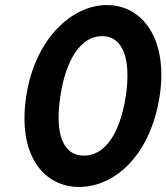

<svg xmlns="http://www.w3.org/2000/svg" viewBox="-20 -732 659 760"><path d="M84 -352C48 -118 153 8 293 8C435 8 576 -118 612 -352C646 -576 545 -712 403 -712C263 -712 118 -576 84 -352ZM219 -352C240 -492 298 -589 384 -589C470 -589 499 -492 478 -352C456 -208 398 -116 312 -116C226 -116 197 -208 219 -352Z"/></svg>

Font: Ampere
Style: SCCndIta
Weight: 400
Version: Version 1